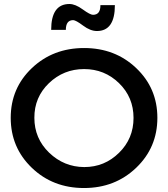

<svg xmlns="http://www.w3.org/2000/svg" viewBox="-20 -946 850 971"><path d="M238.8 -794.9Q238.8 -925.8 331.1 -925.8Q360.8 -925.8 398.4 -898.4Q436 -871.1 450.2 -871.1Q488.3 -871.1 487.8 -919.9H561Q561 -789.1 470.2 -789.1Q437 -789.1 400.4 -816.4Q363.8 -843.8 350.1 -844.2Q313 -844.2 313 -794.9ZM153.8 -350.1Q153.8 -246.1 228.5 -173.8Q303.7 -101.6 406.2 -101.1Q508.8 -101.1 582 -173.3Q655.3 -245.1 655.3 -349.6Q655.3 -454.1 582 -525.4Q508.8 -596.7 405.3 -596.7Q301.8 -596.7 227.5 -525.4Q153.3 -454.1 153.8 -350.1ZM668.9 -601.6Q775.9 -500 775.9 -350.1Q775.9 -200.2 668.9 -97.7Q562 4.9 404.8 4.9Q247.1 4.9 140.6 -97.7Q34.2 -200.2 34.2 -350.1Q34.2 -500 141.1 -601.6Q248 -703.1 405.3 -703.1Q562.5 -703.1 668.9 -601.6Z"/></svg>

Font: TruenoRg
Style: Book
Weight: 400
Designer: Julieta Ulanovsky
Foundry: Julieta Ulanovsky
Version: Version 3.001b